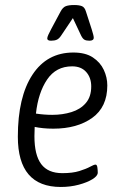

<svg xmlns="http://www.w3.org/2000/svg" viewBox="-20 -738 494 764"><path d="M222 6Q51 6 51 -194Q51 -352 109 -440.5Q167 -529 272 -529Q320 -529 349.5 -509.5Q379 -490 393 -460Q407 -430 407 -398Q407 -312 347 -269Q287 -226 192 -226Q170 -226 151 -228Q132 -230 118 -233Q117 -214 117 -196Q117 -121 144 -85Q171 -49 228 -49Q269 -49 296 -57.5Q323 -66 338.5 -74.5Q354 -83 360 -83Q366 -83 367.5 -71.5Q369 -60 369 -51Q369 -38 348 -25Q327 -12 293.5 -3Q260 6 222 6ZM188 -281Q229 -281 264.5 -292Q300 -303 321.5 -328Q343 -353 343 -394Q343 -429 323 -451.5Q303 -474 267 -474Q203 -474 167.5 -421.5Q132 -369 123 -286Q156 -281 188 -281ZM183 -576Q168 -576 168 -585Q168 -590 172.5 -600Q177 -610 183 -621L221 -692Q230 -709 242 -713.5Q254 -718 275 -718Q295 -718 306 -713.5Q317 -709 322 -692L345 -621Q348 -611 350.5 -602Q353 -593 353 -588Q353 -576 336 -576Q323 -576 316 -580Q309 -584 303 -596L270 -666L223 -596Q215 -584 206 -580Q197 -576 183 -576Z"/></svg>

Font: Asap Condensed Condensed Light
Style: Italic
Weight: 300
Width: 3
Italic angle: -6°
Designer: Pablo Cosgaya
Foundry: Omnibus-Type
Version: Version 3.001; ttfautohint (v1.8.4.7-5d5b)